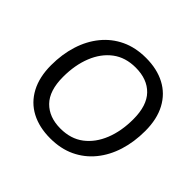

<svg xmlns="http://www.w3.org/2000/svg" viewBox="-171 -909 1113 1113"><g transform="rotate(45 385.5 -352.5)"><path d="M371 9Q281 9 214.5 -26Q148 -61 111.5 -129.5Q75 -198 75 -295Q75 -384 99 -460.5Q123 -537 169.5 -594Q216 -651 282.5 -682.5Q349 -714 435 -714Q525 -714 591.5 -679Q658 -644 694.5 -576Q731 -508 731 -411Q731 -321 707 -244.5Q683 -168 636.5 -111Q590 -54 523.5 -22.5Q457 9 371 9ZM373 -73Q458 -73 515.5 -117Q573 -161 603.5 -237Q634 -313 634 -410Q634 -522 580.5 -577Q527 -632 432 -632Q348 -632 290.5 -588.5Q233 -545 202.5 -469Q172 -393 172 -296Q172 -183 226 -128Q280 -73 373 -73Z"/></g></svg>

Font: Nunito Sans 12pt Medium
Style: Italic
Weight: 500
Italic angle: -9°
Designer: Vernon Adams
Foundry: Vernon Adams
Version: Version 3.101;gftools[0.9.27]